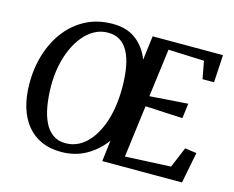

<svg xmlns="http://www.w3.org/2000/svg" viewBox="-104 -905 1303 1068"><g transform="rotate(15 547.0 -371.0)"><path d="M325.5 10Q260.5 10 211 -12.5Q161.5 -35 127.8 -77Q94 -119 76.5 -177.2Q59 -235.5 58.5 -306.5Q57 -398.5 81.8 -479.5Q106.5 -560.5 154 -622Q201.5 -683.5 269 -718Q336.5 -752.5 421 -752.5Q504.5 -752.5 557.5 -711.2Q610.5 -670 635 -603.5L652.5 -743H1057.5L1048.5 -584.5H982L963.5 -685.5L757 -694L721 -416.5L941 -432L930 -346L715 -357L676.5 -57L939 -69.5L988.5 -188L1055.5 -178.5L1020.5 0H561.5L576 -122Q533 -62 469.5 -26Q406 10 325.5 10ZM337.5 -43Q379 -43 414.2 -62Q449.5 -81 477.2 -115.8Q505 -150.5 524.5 -198.2Q544 -246 553.8 -304.2Q563.5 -362.5 563 -427.5Q562.5 -494 553 -544.2Q543.5 -594.5 524.5 -629Q505.5 -663.5 476.8 -681Q448 -698.5 408.5 -698.5Q367.5 -698.5 332.2 -679.5Q297 -660.5 268.2 -626Q239.5 -591.5 219.2 -545.2Q199 -499 188.2 -444Q177.5 -389 178 -329.5Q178.5 -269 187.2 -217Q196 -165 214.5 -126Q233 -87 263.2 -65Q293.5 -43 337.5 -43Z"/></g></svg>

Font: Merriweather Medium
Style: Italic
Weight: 500
Italic angle: -7.8°
Version: Version 2.101